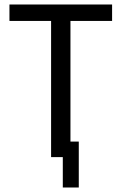

<svg xmlns="http://www.w3.org/2000/svg" viewBox="-20 -714 540 853"><path d="M330 -85V119H259V-16H207V-621H22V-694H478V-621H293V-85Z"/></svg>

Font: D2Coding
Style: Regular
Weight: 400
Monospace: yes
Designer: Yong-Rak Park; Jeong-Hwan Yoon; Sang-Min Lee;
Foundry: NHN Corporation
Version: Version 1.3.2; Build 20180524